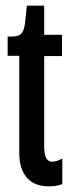

<svg xmlns="http://www.w3.org/2000/svg" viewBox="-20 -651 255 678"><path d="M152 7Q101 7 74.5 -24Q48 -55 48 -110V-454H7V-522H22Q47 -522 56 -533Q65 -544 68 -567L75 -631H136V-528H199V-453H136V-136Q136 -106 143 -93Q150 -80 165 -80Q171 -80 180 -82.5Q189 -85 200 -91V-1Q188 4 175.5 5.5Q163 7 152 7Z"/></svg>

Font: Bricolage Grotesque 48pt Condensed
Style: Regular
Weight: 400
Width: 3
Designer: Mathieu Triay
Foundry: Atelier Triay
Version: Version 1.000; ttfautohint (v1.8.4.7-5d5b);gftools[0.9.32]